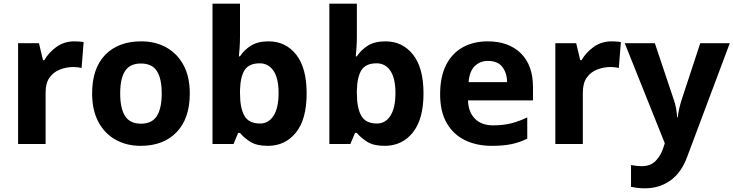

<svg xmlns="http://www.w3.org/2000/svg" viewBox="-20 -780 3973 1040"><path d="M383 -556Q394 -556 409 -555Q424 -554 433 -552L422 -412Q415 -414 401.5 -415.5Q388 -417 378 -417Q340 -417 305 -403.5Q270 -390 248.5 -360Q227 -330 227 -278V0H78V-546H191L213 -454H220Q244 -496 286 -526Q328 -556 383 -556Z M1008 -274Q1008 -138 936.5 -64Q865 10 742 10Q666 10 606.5 -23Q547 -56 513 -119.5Q479 -183 479 -274Q479 -410 550 -483Q621 -556 745 -556Q822 -556 881 -523Q940 -490 974 -427.5Q1008 -365 1008 -274ZM631 -274Q631 -193 657.5 -151.5Q684 -110 744 -110Q803 -110 829.5 -151.5Q856 -193 856 -274Q856 -355 829.5 -395.5Q803 -436 743 -436Q684 -436 657.5 -395.5Q631 -355 631 -274Z M1280 -583Q1280 -552 1278 -522Q1276 -492 1274 -475H1280Q1302 -509 1339 -532.5Q1376 -556 1435 -556Q1527 -556 1584 -484.5Q1641 -413 1641 -274Q1641 -134 1583 -62Q1525 10 1431 10Q1371 10 1336.5 -11.5Q1302 -33 1280 -60H1270L1245 0H1131V-760H1280ZM1387 -437Q1329 -437 1305.5 -401Q1282 -365 1280 -291V-275Q1280 -196 1303.5 -153.5Q1327 -111 1389 -111Q1435 -111 1462 -153.5Q1489 -196 1489 -276Q1489 -356 1461.5 -396.5Q1434 -437 1387 -437Z M1913 -583Q1913 -552 1911 -522Q1909 -492 1907 -475H1913Q1935 -509 1972 -532.5Q2009 -556 2068 -556Q2160 -556 2217 -484.5Q2274 -413 2274 -274Q2274 -134 2216 -62Q2158 10 2064 10Q2004 10 1969.5 -11.5Q1935 -33 1913 -60H1903L1878 0H1764V-760H1913ZM2020 -437Q1962 -437 1938.5 -401Q1915 -365 1913 -291V-275Q1913 -196 1936.5 -153.5Q1960 -111 2022 -111Q2068 -111 2095 -153.5Q2122 -196 2122 -276Q2122 -356 2094.5 -396.5Q2067 -437 2020 -437Z M2622 -556Q2735 -556 2801 -491.5Q2867 -427 2867 -308V-236H2515Q2517 -173 2552.5 -137Q2588 -101 2651 -101Q2704 -101 2747 -111.5Q2790 -122 2836 -144V-29Q2796 -9 2751.5 0.5Q2707 10 2644 10Q2562 10 2499 -20.5Q2436 -51 2400 -113Q2364 -175 2364 -269Q2364 -365 2396.5 -428.5Q2429 -492 2487 -524Q2545 -556 2622 -556ZM2623 -450Q2580 -450 2551.5 -422Q2523 -394 2518 -335H2727Q2726 -385 2701 -417.5Q2676 -450 2623 -450Z M3293 -556Q3304 -556 3319 -555Q3334 -554 3343 -552L3332 -412Q3325 -414 3311.5 -415.5Q3298 -417 3288 -417Q3250 -417 3215 -403.5Q3180 -390 3158.5 -360Q3137 -330 3137 -278V0H2988V-546H3101L3123 -454H3130Q3154 -496 3196 -526Q3238 -556 3293 -556Z M3364 -546H3527L3630 -239Q3638 -217 3642 -193.5Q3646 -170 3648 -144H3651Q3654 -170 3659.5 -193.5Q3665 -217 3672 -239L3773 -546H3933L3702 70Q3671 155 3611.5 197.5Q3552 240 3474 240Q3449 240 3430.5 237.5Q3412 235 3398 232V114Q3409 116 3424.5 118Q3440 120 3457 120Q3504 120 3531.5 91.5Q3559 63 3572 23L3581 -4Z"/></svg>

Font: Noto Sans Kayah Li
Style: Bold
Weight: 700
Designer: Monotype Design Team, Sérgio Martins
Foundry: Monotype Imaging Inc.
Version: Version 2.002; ttfautohint (v1.8.4.7-5d5b)